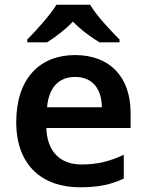

<svg xmlns="http://www.w3.org/2000/svg" viewBox="-20 -786 621 816"><path d="M363 -766H220C193 -721 133 -656 96 -618V-606H180C215 -628 255 -658 290 -694C325 -658 368 -627 403 -606H488V-618C451 -655 389 -721 363 -766ZM299 -552C149 -552 49 -452 49 -267C49 -82 161 10 320 10C400 10 452 -2 506 -27V-128C447 -101 396 -87 326 -87C234 -87 180 -144 177 -242H535V-306C535 -461 445 -552 299 -552ZM299 -459C376 -459 412 -405 413 -330H180C187 -415 231 -459 299 -459Z"/></svg>

Font: Noto Sans Tai Tham SemiBold
Style: Regular
Weight: 600
Designer: Monotype Design Team 2013. Revised by David WIlliams 2020
Foundry: Monotype Imaging Inc.
Version: Version 2.002